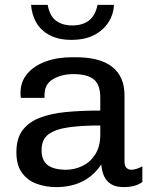

<svg xmlns="http://www.w3.org/2000/svg" viewBox="-20 -755 638 785"><path d="M210 10Q169 10 131.5 -3Q94 -16 70.5 -47.5Q47 -79 47 -133Q47 -188 71.5 -221.5Q96 -255 141.5 -273Q187 -291 250.5 -297Q314 -303 390 -303V-355Q390 -409 363.5 -430.5Q337 -452 280 -452Q232 -452 197 -431.5Q162 -411 162 -367V-355H65Q64 -360 64 -365.5Q64 -371 64 -377Q64 -421 91.5 -453.5Q119 -486 166.5 -503.5Q214 -521 275 -521H289Q390 -521 439.5 -481Q489 -441 489 -366V-95Q489 -77 497 -69Q505 -61 516 -61Q527 -61 539.5 -65Q552 -69 562 -75V-11Q549 -1 530 4.5Q511 10 485 10Q453 10 433.5 -2.5Q414 -15 405 -36Q396 -57 394 -83Q365 -38 318.5 -14Q272 10 210 10ZM250 -61Q285 -61 317 -76.5Q349 -92 369.5 -124Q390 -156 390 -204V-242Q315 -242 261 -234.5Q207 -227 178.5 -206Q150 -185 150 -141Q150 -99 175 -80Q200 -61 250 -61ZM272 -592Q220 -592 183.5 -611Q147 -630 128.5 -662.5Q110 -695 107 -735H175Q183 -690 209 -670.5Q235 -651 275 -651Q317 -651 343 -670.5Q369 -690 379 -735H446Q444 -695 422.5 -662.5Q401 -630 363.5 -611Q326 -592 272 -592Z"/></svg>

Font: Chivo Medium
Style: Regular
Weight: 400
Version: Version 2.002